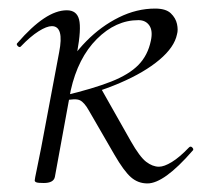

<svg xmlns="http://www.w3.org/2000/svg" viewBox="-20 -419 476 448"><path d="M82 8Q69 8 65 6.5Q61 5 61 2Q61 -1 66 -24.5Q71 -48 76 -74L118 -297Q130 -358 101 -358Q89 -358 70 -346Q51 -334 29 -311Q26 -307 21.5 -311.5Q17 -316 21 -319Q54 -357 82.5 -376Q111 -395 136 -395Q159 -395 164.5 -373.5Q170 -352 160 -297L145 -208L108 -6Q105 8 82 8ZM130 -184V-196Q197 -212 239 -228.5Q281 -245 303 -267.5Q325 -290 332 -324Q337 -347 328.5 -359.5Q320 -372 303 -372Q250 -372 206 -328Q162 -284 145 -208L123 -243Q147 -288 181.5 -323Q216 -358 257.5 -378.5Q299 -399 342 -399Q367 -399 378.5 -388Q390 -377 393 -363Q396 -349 393 -339Q387 -309 352 -279.5Q317 -250 260 -225.5Q203 -201 130 -184ZM324 9Q302 9 285.5 -5.5Q269 -20 247 -58L188 -160Q177 -180 166.5 -185Q156 -190 130 -184L216 -212L285 -90Q306 -53 321 -41.5Q336 -30 351 -30Q363 -30 381 -41Q399 -52 421 -75Q425 -79 429 -74.5Q433 -70 429 -67Q363 9 324 9Z"/></svg>

Font: Cormorant Light
Style: Italic
Weight: 300
Italic angle: -10°
Designer: Christian Thalmann (Catharsis Fonts)
Foundry: Catharsis Fonts
Version: Version 4.000